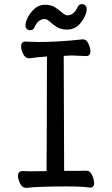

<svg xmlns="http://www.w3.org/2000/svg" viewBox="-20 -896 540 928"><path d="M107 12Q87 12 77 -9Q67 -30 67 -45Q67 -69 88 -69L128 -68L205 -69Q206 -107 207 -623Q159 -620 122 -614Q102 -614 92 -635Q82 -656 82 -671Q82 -695 103 -695Q110 -695 128.5 -694Q147 -693 167 -693Q264 -693 381 -706Q398 -706 407.5 -685Q417 -664 417 -649Q417 -625 397 -625Q340 -628 325 -628L288 -626Q289 -152 290 -70Q384 -70 397 -71Q416 -71 425.5 -49Q435 -27 435 -12Q435 11 415 11Q380 5 304 5Q172 5 107 12ZM125 -750Q116 -750 109.5 -756.5Q103 -763 103 -773Q103 -788 113.5 -810Q124 -832 145.5 -852.5Q167 -873 198 -873Q227 -873 245.5 -861Q264 -849 279.5 -835.5Q295 -822 305 -822Q337 -822 354 -860Q361 -876 376 -876Q386 -876 392.5 -869.5Q399 -863 399 -853Q399 -821 368 -783Q343 -753 304 -753Q274 -753 254 -766Q234 -779 220.5 -791.5Q207 -804 196 -804Q165 -804 148 -767Q142 -750 125 -750Z"/></svg>

Font: LXGW WenKai Mono TC
Style: Bold
Weight: 700
Designer: LXGW / Fontworks Inc.
Foundry: LXGW / Fontworks Inc.
Version: Version 1.330